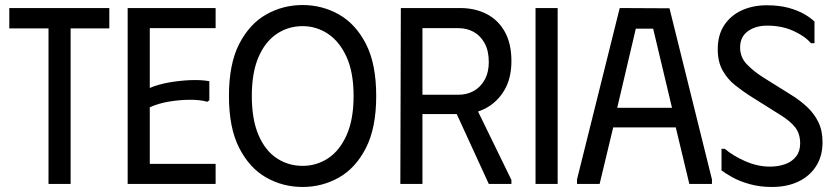

<svg xmlns="http://www.w3.org/2000/svg" viewBox="-20 -732 3323 764"><path d="M415 -700V-619H261V0H173V-619H17V-700Z M838 -700V-620H576V-382Q609 -396 650.5 -403.5Q692 -411 735 -413Q778 -415 813 -409V-333L805 -327Q778 -335 737.5 -335Q697 -335 654 -328Q611 -321 576 -305V-80H838V0H488V-700Z M891 -350Q891 -478 932 -557.5Q973 -637 1039.5 -674.5Q1106 -712 1184 -712Q1262 -712 1328.5 -674.5Q1395 -637 1436 -557.5Q1477 -478 1477 -350Q1477 -223 1436 -143Q1395 -63 1328.5 -25.5Q1262 12 1184 12Q1106 12 1039.5 -25.5Q973 -63 932 -143Q891 -223 891 -350ZM982 -350Q982 -257 1008.5 -195Q1035 -133 1081 -102.5Q1127 -72 1184 -72Q1240 -72 1286 -102.5Q1332 -133 1359.5 -195Q1387 -257 1387 -350Q1387 -444 1359 -505.5Q1331 -567 1285 -597.5Q1239 -628 1184 -628Q1127 -628 1081 -597Q1035 -566 1008.5 -504.5Q982 -443 982 -350Z M1575 -700H1661V0H1573ZM1811 -700Q1870 -700 1916 -676.5Q1962 -653 1988.5 -606Q2015 -559 2015 -489Q2015 -421 1987.5 -374Q1960 -327 1915 -302.5Q1870 -278 1817 -278H1606V-700ZM1655 -355H1804Q1838 -355 1865 -370Q1892 -385 1908.5 -414.5Q1925 -444 1925 -485Q1925 -530 1908.5 -560Q1892 -590 1865 -605Q1838 -620 1804 -620H1655ZM1775 -327 1858 -338 2015 -16V0H1925Z M2111 -700H2199V0H2111Z M2276 0V-18L2446 -700L2644 -699L2813 -18V0H2723L2669 -225H2420L2366 0ZM2436 -303H2654L2579 -618H2510Z M3253 -166Q3253 -111 3227.5 -71Q3202 -31 3157 -9.5Q3112 12 3051 12Q3003 12 2962.5 0.5Q2922 -11 2893.5 -27Q2865 -43 2851 -54V-140H2864Q2895 -113 2944.5 -91Q2994 -69 3044 -69Q3076 -69 3103.5 -78.5Q3131 -88 3147.5 -109Q3164 -130 3164 -161Q3164 -200 3144 -225.5Q3124 -251 3083 -276L2962 -352Q2934 -370 2904.5 -393.5Q2875 -417 2855.5 -451.5Q2836 -486 2836 -536Q2836 -593 2862 -632Q2888 -671 2932 -691Q2976 -711 3031 -711Q3080 -711 3117 -701Q3154 -691 3180 -676Q3206 -661 3221 -646V-560H3207Q3182 -589 3136 -609.5Q3090 -630 3033 -630Q2986 -630 2955.5 -607.5Q2925 -585 2925 -543Q2925 -504 2952 -476Q2979 -448 3017 -424L3129 -354Q3163 -333 3191 -307Q3219 -281 3236 -247Q3253 -213 3253 -166Z"/></svg>

Font: Phudu Light
Style: Regular
Weight: 400
Version: Version 1.005;gftools[0.9.23]